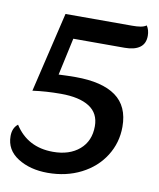

<svg xmlns="http://www.w3.org/2000/svg" viewBox="-79 -735 676 817"><g transform="rotate(10 259.0 -326.5)"><path d="M0 -108Q0 -143 23 -161Q79 -73 189 -73Q260 -73 303 -110Q346 -147 346 -211Q346 -267 303 -294.5Q260 -322 180 -322Q116 -322 58 -314L140 -660H428Q449 -660 464 -662.5Q479 -665 489 -672Q501 -654 501 -629Q501 -595 478 -578.5Q455 -562 413 -562H191L156 -401Q198 -403 229 -403Q344 -403 403 -360.5Q462 -318 462 -229Q462 -160 426 -103Q390 -46 326 -13.5Q262 19 182 19Q106 19 53 -14.5Q0 -48 0 -108Z"/></g></svg>

Font: Sansita SW
Style: Italic
Weight: 400
Italic angle: -11°
Designer: Pablo Cosgaya
Foundry: Omnibus-Type
Version: Version 1.000